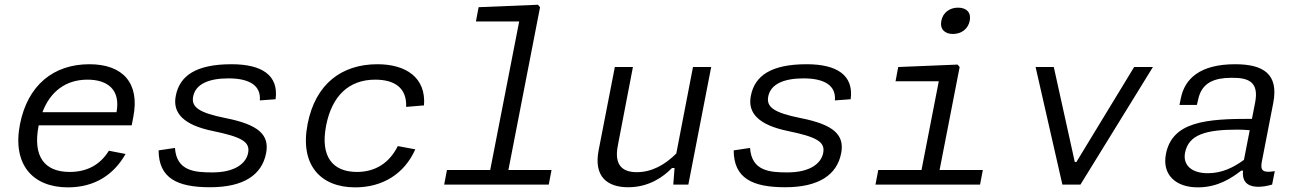

<svg xmlns="http://www.w3.org/2000/svg" viewBox="-20 -796 5620 828"><path d="M66 -259.5C32.5 -86.5 121 12 273 12C389 12 471 -43 521.5 -132L449.5 -146C411 -83.5 353 -54.5 280.5 -54.5C172.5 -54.5 120.5 -120.5 146.5 -253.5L147 -255.5H548L555 -292.5C583.5 -438 509.5 -519 365.5 -519C210.5 -519 99 -428.5 66 -259.5ZM163 -312C197 -402.5 265 -452.5 357 -452.5C443.5 -452.5 500.5 -410 482.5 -312Z M978.5 -519C825.5 -519 754.5 -469.5 738 -382.5C723 -307 774 -256.5 898 -231C1021.5 -205.5 1059.5 -184.5 1050 -136.5C1041.5 -92 994.5 -52.5 896 -52.5C820 -52.5 741.5 -58 734.5 -158L664 -147.5C664.5 -27 745 11.5 886 11.5C1032 11.5 1109.5 -42.5 1127.5 -135C1143 -214.5 1095 -258.5 954 -286.5C839 -309.5 804 -333.5 813 -380C823.5 -434 881.5 -458 965 -458C1057.5 -458 1106 -426 1100.5 -363L1168.5 -368C1182.5 -472 1109 -519 978.5 -519Z M1771 -152 1695.5 -166C1658 -90.5 1595.5 -54.5 1519.5 -54.5C1415.5 -54.5 1360 -119.5 1386.5 -255C1411.5 -382.5 1484.5 -452.5 1598 -452.5C1678.5 -452.5 1735 -419.5 1731.5 -335L1808.5 -341.5C1818 -462 1730 -519 1607.5 -519C1453.5 -519 1340 -434 1306.5 -261C1272 -84.5 1362.5 12 1511.5 12C1629.5 12 1723.5 -45.5 1771 -152Z M1895.5 0H2346.5L2358.5 -63H2172.5L2309 -765L2300 -775.5L2044 -765L2032.5 -703.5H2219L2094 -63H1907.5Z M2631.5 -507 2561.5 -147.5C2540 -35.5 2597.5 11.5 2689 11.5C2778 11.5 2840 -32.5 2878 -71.5H2889L2883.5 0H2948.5L3047 -507H2968.5L2896.5 -134C2847.5 -85 2790.5 -53.5 2726.5 -53.5C2670.5 -53.5 2626.5 -77.5 2644.5 -169L2709.5 -507Z M3458.5 -519C3305.5 -519 3234.5 -469.5 3218 -382.5C3203 -307 3254 -256.5 3378 -231C3501.5 -205.5 3539.5 -184.5 3530 -136.5C3521.5 -92 3474.5 -52.5 3376 -52.5C3300 -52.5 3221.5 -58 3214.5 -158L3144 -147.5C3144.5 -27 3225 11.5 3366 11.5C3512 11.5 3589.5 -42.5 3607.5 -135C3623 -214.5 3575 -258.5 3434 -286.5C3319 -309.5 3284 -333.5 3293 -380C3303.5 -434 3361.5 -458 3445 -458C3537.5 -458 3586 -426 3580.5 -363L3648.5 -368C3662.5 -472 3589 -519 3458.5 -519Z M3755.5 0H4206.5L4218.5 -63H4032L4118.5 -507L4109.5 -517.5L3853.5 -507L3842 -445.5H4028.5L3954 -63H3767.5ZM4089.5 -649.5C4126 -649.5 4155 -671 4162 -706.5C4169 -742 4148 -763 4111.5 -763C4075.5 -763 4046.5 -742 4039.5 -706.5C4032.5 -671 4053.5 -649.5 4089.5 -649.5Z M4446 -507 4561.5 0H4639.5L4952 -507H4871L4622 -97.5H4615L4524.5 -507Z M5306.5 -519C5155.5 -519 5088.5 -457 5072 -370.5L5066.5 -343.5H5141.5L5147 -366.5C5162.5 -442.5 5220.5 -460 5290 -460.5C5364 -461.5 5410.5 -443.5 5392.5 -352.5L5379 -283.5C5182 -284 5035 -272 5008 -131.5C4991 -43.5 5049 12 5145.5 12C5233 12 5292 -29 5332.5 -60H5340.5C5336.5 -22 5350.5 9.5 5407 9.5C5423.5 9.5 5443.5 6.5 5466 0L5477.5 -58C5427 -49.5 5414 -59.5 5421.5 -98L5471 -352.5C5495 -477 5428 -519 5306.5 -519ZM5090.5 -137.5C5106 -216 5181 -237 5317 -237C5332 -237 5351 -236 5369.5 -234.5L5344.5 -106.5C5298.5 -73 5249 -49 5188.5 -49C5121.5 -49 5080 -82 5090.5 -137.5Z"/></svg>

Font: Monaspace Neon Light
Style: Italic
Weight: 300
Italic angle: -11°
Designer: Riley Cran & the Lettermatic Team
Foundry: Lettermatic
Version: Version 1.200 (Monaspace Neon)